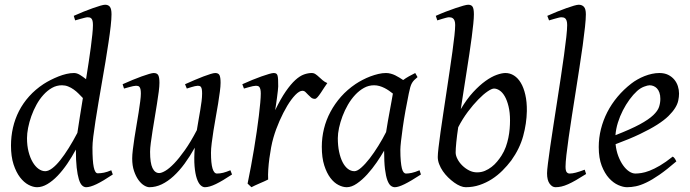

<svg xmlns="http://www.w3.org/2000/svg" viewBox="-20 -762 2883 802"><path d="M303.2 -207Q307.6 -236.3 313.5 -273.7Q319.3 -311 326.2 -352.5Q317.9 -361.3 308.3 -370.8Q298.8 -380.4 287.8 -388.2Q276.9 -396 264.6 -400.9Q252.4 -405.8 238.8 -405.8Q216.3 -405.8 197 -394.8Q177.7 -383.8 161.4 -365.7Q145 -347.7 132.3 -324.5Q119.6 -301.3 110.8 -276.6Q102.1 -252 97.4 -228Q92.8 -204.1 92.8 -185.1Q92.8 -153.3 99.4 -127.9Q106 -102.5 116.7 -84.5Q127.4 -66.4 141.1 -56.6Q154.8 -46.9 168.9 -46.9Q182.1 -46.9 198.2 -59.1Q214.4 -71.3 231.7 -93Q249 -114.7 267.3 -144Q285.6 -173.3 303.2 -207ZM451.2 -33.2Q409.7 -5.4 383.1 7.3Q356.4 20 339.8 20Q330.6 20 322.8 12.5Q314.9 4.9 309.3 -13.4Q303.7 -31.7 300.3 -62Q296.9 -92.3 296.9 -137.2Q280.3 -106.4 261 -78.1Q241.7 -49.8 220.7 -27.8Q199.7 -5.9 177.7 7.1Q155.8 20 134.8 20Q118.2 20 99.1 10Q80.1 0 63.7 -21.2Q47.4 -42.5 36.6 -75.4Q25.9 -108.4 25.9 -153.8Q25.9 -192.4 34.2 -228.8Q42.5 -265.1 59.3 -298.1Q76.2 -331.1 101.8 -359.6Q127.4 -388.2 162.1 -411.1Q175.8 -419.9 191.7 -428Q207.5 -436 224.1 -442.6Q240.7 -449.2 257.3 -453.1Q273.9 -457 289.1 -457Q301.3 -457 314 -449.2Q326.7 -441.4 339.4 -431.2Q345.2 -466.8 350.3 -501Q355.5 -535.2 359.4 -564.7Q363.3 -594.2 365.7 -618.2Q368.2 -642.1 368.2 -657.2Q368.2 -668.5 366.5 -675Q364.7 -681.6 361.6 -684.8Q358.4 -688 354.5 -689Q350.6 -689.9 346.2 -689.9Q341.8 -689.9 333.3 -687.7Q324.7 -685.5 315.9 -683.1Q305.7 -680.2 293.9 -676.8L288.1 -695.8Q308.6 -705.1 329.3 -713.4Q350.1 -721.7 367.9 -728Q385.7 -734.4 399.4 -738.3Q413.1 -742.2 418.9 -742.2Q432.6 -742.2 439.2 -733.4Q445.8 -724.6 445.8 -702.1Q445.8 -683.1 442.4 -652.8Q439 -622.6 433.3 -585Q427.7 -547.4 420.7 -504.9Q413.6 -462.4 406 -419.2Q398.4 -376 391.4 -334Q384.3 -292 378.7 -255.9Q373 -219.7 369.6 -191.2Q366.2 -162.6 366.2 -146Q366.2 -89.4 371.6 -63.7Q377 -38.1 388.2 -38.1Q400.9 -38.1 414.3 -40.8Q427.7 -43.5 444.8 -50.8Z M949.2 -33.2Q909.7 -6.8 882.1 6.6Q854.5 20 835.9 20Q826.7 20 817.6 11.5Q808.6 2.9 802 -16.6Q795.4 -36.1 792.7 -67.6Q790 -99.1 793.5 -145Q773.4 -108.9 751.2 -78.6Q729 -48.3 705.1 -26.4Q681.2 -4.4 655.8 7.8Q630.4 20 604 20Q594.2 20 581.8 12.5Q569.3 4.9 558.3 -10.3Q547.4 -25.4 539.8 -47.9Q532.2 -70.3 532.2 -100.1Q532.2 -114.7 534.9 -137.2Q537.6 -159.7 541.5 -185.5Q545.4 -211.4 550.3 -239.3Q555.2 -267.1 559.1 -292.5Q563 -317.9 565.7 -338.4Q568.4 -358.9 568.4 -371.1Q568.4 -382.3 566.9 -388.9Q565.4 -395.5 562.7 -398.7Q560.1 -401.9 556.4 -402.8Q552.7 -403.8 548.3 -403.8Q543.9 -403.8 535.6 -402.1Q527.3 -400.4 519 -397.9Q509.3 -395.5 498 -392.1L492.2 -410.2Q512.7 -419.4 533.4 -428Q554.2 -436.5 571.8 -442.9Q589.4 -449.2 602.8 -453.1Q616.2 -457 622.1 -457Q636.2 -457 641.1 -447.8Q646 -438.5 646 -416Q646 -401.9 643.1 -378.9Q640.1 -356 635.7 -328.6Q631.3 -301.3 626.5 -272Q621.6 -242.7 617.2 -215.3Q612.8 -188 609.9 -165Q606.9 -142.1 606.9 -127.9Q606.9 -81.1 616.9 -60.1Q627 -39.1 645 -39.1Q654.8 -39.1 670.9 -48.6Q687 -58.1 707.5 -79.3Q728 -100.6 752.2 -134.8Q776.4 -168.9 802.2 -218.3Q805.7 -239.3 809.3 -260.5Q813 -281.7 816.4 -301.5Q819.8 -321.3 822 -339.1Q824.2 -356.9 824.2 -371.1Q824.2 -382.3 823 -388.9Q821.8 -395.5 819.3 -398.7Q816.9 -401.9 813.7 -402.8Q810.5 -403.8 806.2 -403.8Q801.8 -403.8 794.2 -402.1Q786.6 -400.4 778.8 -397.9Q770 -395.5 760.3 -392.1L752.9 -410.2Q773.4 -419.4 793.5 -428Q813.5 -436.5 830.3 -442.9Q847.2 -449.2 859.9 -453.1Q872.6 -457 878.9 -457Q892.6 -457 897 -447.8Q901.4 -438.5 901.4 -416Q901.4 -401.9 898.4 -379.2Q895.5 -356.4 891.1 -329.3Q886.7 -302.2 881.3 -272.7Q876 -243.2 871.6 -215.6Q867.2 -188 864.3 -164.1Q861.3 -140.1 861.3 -124Q861.3 -79.6 867.7 -58.3Q874 -37.1 886.2 -37.1Q898.9 -37.1 911.9 -40.3Q924.8 -43.5 942.4 -50.8Z M1347.2 -415Q1341.3 -407.2 1334.2 -396Q1327.1 -384.8 1320.1 -374.3Q1313 -363.8 1306.6 -356.4Q1300.3 -349.1 1295.4 -349.1Q1286.1 -349.1 1279.5 -354.5Q1272.9 -359.9 1267.3 -366Q1261.7 -372.1 1256.1 -377.4Q1250.5 -382.8 1243.2 -382.8Q1230.5 -382.8 1213.6 -365.5Q1196.8 -348.1 1179.9 -320.1Q1163.1 -292 1147.7 -257.1Q1132.3 -222.2 1122.1 -187Q1116.7 -168.5 1112.5 -146.2Q1108.4 -124 1105.2 -100.6Q1102.1 -77.1 1100.6 -54.4Q1099.1 -31.7 1100.1 -12.2Q1093.8 -8.8 1084.2 -4.6Q1074.7 -0.5 1064.7 3.9Q1054.7 8.3 1045.4 12.5Q1036.1 16.6 1030.3 20L1014.2 4.9Q1021.5 -29.8 1028.3 -66.9Q1035.2 -104 1041.3 -140.9Q1047.4 -177.7 1052.5 -212.9Q1057.6 -248 1061.3 -278.3Q1064.9 -308.6 1067.1 -332.5Q1069.3 -356.4 1069.3 -371.1Q1069.3 -382.3 1067.6 -388.9Q1065.9 -395.5 1063.2 -398.7Q1060.5 -401.9 1056.9 -402.8Q1053.2 -403.8 1049.3 -403.8Q1044.4 -403.8 1036.1 -402.1Q1027.8 -400.4 1019.5 -397.9Q1009.8 -395.5 999 -392.1L992.2 -410.2Q1012.7 -419.4 1033.4 -428Q1054.2 -436.5 1072.3 -442.9Q1090.3 -449.2 1103.8 -453.1Q1117.2 -457 1123 -457Q1129.9 -457 1133.8 -454.6Q1137.7 -452.1 1139.4 -446Q1141.1 -439.9 1141.6 -429Q1142.1 -418 1142.1 -400.9Q1142.1 -395.5 1140.6 -382.8Q1139.2 -370.1 1137.2 -355.2Q1135.3 -340.3 1133.1 -325.7Q1130.9 -311 1129.4 -301.8Q1152.8 -350.1 1173.8 -380.4Q1194.8 -410.6 1213.6 -427.7Q1232.4 -444.8 1249.5 -450.9Q1266.6 -457 1282.2 -457Q1291 -457 1298.1 -452.1Q1305.2 -447.3 1312.5 -440.4Q1319.8 -433.6 1328.1 -426.5Q1336.4 -419.4 1347.2 -415Z M1592.8 -210.4Q1596.2 -232.4 1600.3 -256.1Q1604.5 -279.8 1608.6 -301.8Q1612.8 -323.7 1616 -342Q1619.1 -360.4 1621.1 -371.1Q1613.8 -377 1605 -383.1Q1596.2 -389.2 1586.2 -394.3Q1576.2 -399.4 1565.2 -402.6Q1554.2 -405.8 1542.5 -405.8Q1520 -405.8 1500.2 -394.8Q1480.5 -383.8 1463.6 -365.7Q1446.8 -347.7 1433.3 -324.5Q1419.9 -301.3 1410.6 -276.6Q1401.4 -252 1396.2 -228Q1391.1 -204.1 1391.1 -185.1Q1391.1 -153.3 1396.5 -127.9Q1401.9 -102.5 1411.1 -84.5Q1420.4 -66.4 1433.1 -56.6Q1445.8 -46.9 1460.4 -46.9Q1472.2 -46.9 1489 -61.8Q1505.9 -76.7 1524.2 -100.3Q1542.5 -124 1560.5 -153.1Q1578.6 -182.1 1592.8 -210.4ZM1738.3 -33.2Q1695.8 -5.4 1669.7 7.3Q1643.6 20 1629.4 20Q1620.6 20 1612.5 13.9Q1604.5 7.8 1598.1 -9Q1591.8 -25.9 1588.1 -55.7Q1584.5 -85.4 1584.5 -132.8Q1571.8 -110.4 1553.5 -83.7Q1535.2 -57.1 1514.2 -33.9Q1493.2 -10.7 1470.9 4.6Q1448.7 20 1428.2 20Q1412.1 20 1393.8 10.7Q1375.5 1.5 1360.1 -18.8Q1344.7 -39.1 1334.5 -71Q1324.2 -103 1324.2 -148.9Q1324.2 -187.5 1333.3 -224.4Q1342.3 -261.2 1360.4 -294.9Q1378.4 -328.6 1404.5 -358.2Q1430.7 -387.7 1465.3 -411.1Q1478.5 -419.9 1494.4 -428.2Q1510.3 -436.5 1527.1 -442.9Q1543.9 -449.2 1560.5 -453.1Q1577.1 -457 1592.3 -457Q1602.5 -457 1612.3 -454.3Q1622.1 -451.7 1631.1 -447.3Q1640.1 -442.9 1648.4 -437.7Q1656.7 -432.6 1664.1 -427.7Q1675.3 -436 1688 -443.1Q1700.7 -450.2 1714.4 -457L1724.1 -439.9Q1715.8 -433.1 1710.4 -427.7Q1705.1 -422.4 1700.9 -415.3Q1696.8 -408.2 1693.8 -397.9Q1690.9 -387.7 1687.5 -371.1Q1680.2 -335.9 1673.6 -299.1Q1667 -262.2 1662.4 -229.5Q1657.7 -196.8 1655 -171.9Q1652.3 -147 1652.3 -136.2Q1652.3 -108.4 1654.1 -89.4Q1655.8 -70.3 1658.7 -58.8Q1661.6 -47.4 1666 -42.2Q1670.4 -37.1 1676.3 -37.1Q1686 -37.1 1699.5 -39.8Q1712.9 -42.5 1732.4 -50.8Z M2043.5 -392.1Q2034.2 -392.1 2016.6 -380.1Q1999 -368.2 1977.8 -346.4Q1956.5 -324.7 1934.3 -295.2Q1912.1 -265.6 1894 -230.5Q1888.7 -195.3 1886 -167.7Q1883.3 -140.1 1883.3 -125Q1883.3 -112.3 1890.9 -97.7Q1898.4 -83 1911.1 -70.6Q1923.8 -58.1 1939.7 -50Q1955.6 -42 1972.7 -42Q1990.2 -42 2005.4 -48.3Q2020.5 -54.7 2033.4 -64.7Q2046.4 -74.7 2056.6 -87.2Q2066.9 -99.6 2074.7 -111.8Q2085.9 -129.4 2092.8 -148.4Q2099.6 -167.5 2103.5 -186.5Q2107.4 -205.6 2108.9 -223.9Q2110.4 -242.2 2110.4 -258.8Q2110.4 -292.5 2104.2 -317.6Q2098.1 -342.8 2088.6 -359.4Q2079.1 -376 2067.1 -384Q2055.2 -392.1 2043.5 -392.1ZM2180.7 -297.9Q2179.7 -246.1 2165.3 -193.6Q2150.9 -141.1 2115.7 -91.8Q2099.1 -69.8 2078.9 -49.6Q2058.6 -29.3 2034.7 -13.9Q2010.7 1.5 1983.4 10.7Q1956.1 20 1925.3 20Q1915 20 1902.6 14.9Q1890.1 9.8 1877.2 0.5Q1864.3 -8.8 1851.8 -21Q1839.4 -33.2 1829.8 -47.1Q1820.3 -61 1814.5 -76.2Q1808.6 -91.3 1808.6 -106Q1808.6 -118.7 1811.8 -146Q1814.9 -173.3 1820.1 -210Q1825.2 -246.6 1831.8 -289.6Q1838.4 -332.5 1845 -377.2Q1851.6 -421.9 1858.2 -465.6Q1864.7 -509.3 1869.9 -546.9Q1875 -584.5 1878.2 -613.3Q1881.3 -642.1 1881.3 -657.2Q1881.3 -668.5 1878.9 -675Q1876.5 -681.6 1872.6 -684.8Q1868.7 -688 1864.3 -689Q1859.9 -689.9 1855.5 -689.9Q1851.1 -689.9 1843 -687.7Q1835 -685.5 1826.7 -683.1Q1817.4 -680.2 1806.6 -676.8L1800.3 -695.8Q1820.8 -705.1 1842.3 -713.4Q1863.8 -721.7 1882.6 -728Q1901.4 -734.4 1915.5 -738.3Q1929.7 -742.2 1935.5 -742.2Q1949.2 -742.2 1954.3 -733.4Q1959.5 -724.6 1959.5 -702.1Q1959.5 -687 1957 -662.4Q1954.6 -637.7 1950.4 -606.2Q1946.3 -574.7 1940.7 -537.8Q1935.1 -501 1929 -461.9Q1922.9 -422.9 1916.7 -383.1Q1910.6 -343.3 1904.8 -306.2Q1929.7 -348.1 1956.3 -377Q1982.9 -405.8 2007.8 -423.6Q2032.7 -441.4 2054.4 -449.2Q2076.2 -457 2091.3 -457Q2110.4 -457 2127 -446.5Q2143.6 -436 2155.5 -416Q2167.5 -396 2174.3 -366.2Q2181.2 -336.4 2180.7 -297.9Z M2428.2 -35.2Q2404.3 -20 2386 -9.5Q2367.7 1 2352.8 7.6Q2337.9 14.2 2325.2 17.1Q2312.5 20 2300.3 20Q2286.6 20 2275.9 5.4Q2265.1 -9.3 2265.1 -38.1Q2265.1 -50.3 2268.8 -79.6Q2272.5 -108.9 2278.3 -149.4Q2284.2 -189.9 2291.7 -238.5Q2299.3 -287.1 2307.1 -337.9Q2314.9 -388.7 2322.5 -438.5Q2330.1 -488.3 2335.9 -531.2Q2341.8 -574.2 2345.5 -607.2Q2349.1 -640.1 2349.1 -657.2Q2349.1 -668.5 2346.9 -675Q2344.7 -681.6 2341.3 -684.8Q2337.9 -688 2333.3 -689Q2328.6 -689.9 2324.2 -689.9Q2320.3 -689.9 2311.8 -687.7Q2303.2 -685.5 2294.9 -683.1Q2285.2 -680.2 2273.4 -676.8L2266.1 -695.8Q2286.6 -705.1 2307.4 -713.4Q2328.1 -721.7 2345.9 -728Q2363.8 -734.4 2377.4 -738.3Q2391.1 -742.2 2397.5 -742.2Q2411.1 -742.2 2419.2 -733.4Q2427.2 -724.6 2427.2 -702.1Q2427.2 -683.1 2423.6 -649.4Q2419.9 -615.7 2414.1 -572.5Q2408.2 -529.3 2400.4 -479.7Q2392.6 -430.2 2384.8 -379.4Q2377 -328.6 2369.1 -279.5Q2361.3 -230.5 2355.5 -188.5Q2349.6 -146.5 2345.9 -114.5Q2342.3 -82.5 2342.3 -65.9Q2342.3 -49.3 2346.9 -43.2Q2351.6 -37.1 2359.4 -37.1Q2370.6 -37.1 2385.5 -41Q2400.4 -44.9 2422.4 -53.2Z M2641.1 -381.8Q2625 -367.2 2609.6 -346.2Q2594.2 -325.2 2581.8 -300.8Q2569.3 -276.4 2561 -249.8Q2552.7 -223.1 2550.8 -197.3Q2614.7 -222.2 2652.1 -242.4Q2689.5 -262.7 2708.5 -280.8Q2727.5 -298.8 2732.9 -315.4Q2738.3 -332 2738.3 -349.1Q2738.3 -364.3 2734.4 -375.2Q2730.5 -386.2 2724.1 -392.8Q2717.8 -399.4 2709.7 -402.6Q2701.7 -405.8 2693.4 -405.8Q2685.5 -405.8 2670.4 -400.1Q2655.3 -394.5 2641.1 -381.8ZM2816.4 -371.1Q2816.4 -357.4 2813.2 -342.3Q2810.1 -327.1 2800 -311Q2790 -294.9 2772.2 -277.3Q2754.4 -259.8 2724.9 -241Q2695.3 -222.2 2652.8 -201.9Q2610.4 -181.6 2551.3 -159.7Q2554.2 -132.3 2562.7 -109.9Q2571.3 -87.4 2582.8 -71.3Q2594.2 -55.2 2607.7 -46.1Q2621.1 -37.1 2634.3 -37.1Q2644.5 -37.1 2659.2 -39.3Q2673.8 -41.5 2693.1 -48.8Q2712.4 -56.2 2736.6 -70.3Q2760.7 -84.5 2790 -107.9Q2795.4 -105 2799.6 -98.4Q2803.7 -91.8 2805.2 -87.9Q2765.1 -53.2 2734.4 -32Q2703.6 -10.7 2679.4 0.7Q2655.3 12.2 2636 16.1Q2616.7 20 2599.1 20Q2583 20 2562.5 11Q2542 2 2523.9 -17.8Q2505.9 -37.6 2493.4 -69.6Q2481 -101.6 2481 -147.9Q2481 -186 2490.2 -222.9Q2499.5 -259.8 2516.8 -293.7Q2534.2 -327.6 2559.6 -357.9Q2585 -388.2 2617.2 -413.1Q2628.4 -421.9 2642.6 -429.9Q2656.7 -438 2672.1 -444.1Q2687.5 -450.2 2703.4 -453.6Q2719.2 -457 2734.4 -457Q2755.4 -457 2770.8 -449.5Q2786.1 -441.9 2796.4 -429.7Q2806.6 -417.5 2811.5 -402.1Q2816.4 -386.7 2816.4 -371.1Z"/></svg>

Font: Gentium Plus Am
Style: Italic
Weight: 400
Italic angle: -8°
Designer: J. Victor Gaultney, Annie Olsen, Iska Routamaa, Becca Hirsbrunner
Foundry: SIL International
Version: Version 5.000